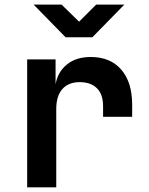

<svg xmlns="http://www.w3.org/2000/svg" viewBox="-20 -805 639 825"><path d="M261.7 -645 124.5 -785.2H244.6L319.8 -711.9L393.1 -785.2H514.2L377 -645ZM96.7 0V-549.8H218.8V-442.9Q228.5 -497.1 268.1 -528.3Q307.1 -560.1 370.1 -560.1Q454.1 -560.1 501 -505.9Q547.9 -451.7 547.9 -355V-303.2H422.9V-349.1Q422.9 -398.9 397 -425.3Q371.1 -451.7 323.2 -452.1Q273.9 -452.1 247.6 -421.9Q221.7 -392.1 221.7 -336.9V0Z"/></svg>

Font: UDEV Gothic 35
Style: Bold
Weight: 700
Version: v2.1.0; ttfautohint (v1.8.4.7-5d5b-dirty) -l 6 -r 45 -G 200 